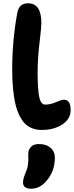

<svg xmlns="http://www.w3.org/2000/svg" viewBox="-20 -733 450 1169"><path d="M234.9 58.1Q215.3 58.1 199.5 55.2Q183.6 52.2 164.3 42.7Q145 33.2 129.9 17.6Q114.7 2 100.1 -26.1Q85.4 -54.2 75.7 -92Q65.9 -129.9 60.1 -185.5Q54.2 -241.2 54.2 -310.1Q54.2 -481.4 84 -647.9Q89.8 -682.6 106 -697.8Q122.1 -712.9 150.9 -712.9Q231.9 -712.9 231.9 -592.8Q231.9 -567.4 220.5 -471.4Q209 -375.5 209 -290Q209 -238.3 211.7 -201.7Q214.4 -165 218.3 -144.8Q222.2 -124.5 229 -113.3Q235.8 -102.1 241.9 -99.1Q248 -96.2 256.8 -96.2Q286.6 -96.2 320.8 -111.1Q355 -126 369.1 -126Q410.2 -126 410.2 -63Q410.2 -8.8 359.4 24.7Q308.6 58.1 234.9 58.1ZM169.9 416Q120.1 416 120.1 377.9Q120.1 356 133.8 324.2Q140.6 308.6 144.8 294.7Q148.9 280.8 150.4 267.3Q151.9 253.9 152.3 246.3Q152.8 238.8 152.3 225.1Q151.9 211.4 151.9 207Q151.9 178.7 168.2 161.4Q184.6 144 216.8 144Q261.2 144 287.6 166.5Q314 189 314 227.1Q314 314 257.8 374Q220.2 416 169.9 416Z"/></svg>

Font: Shantell Sans Irregular Bouncy
Style: Bold
Weight: 700
Designer: Stephen Nixon, Anya Danilova, Shantell Martin
Foundry: Arrow Type
Version: Version 1.006;[9816181b4]